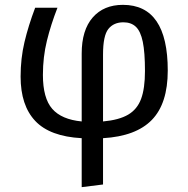

<svg xmlns="http://www.w3.org/2000/svg" viewBox="-20 -559 774 792"><path d="M405 11V202L317 213V11Q186 4 125.5 -60Q65 -124 65 -243Q65 -318 81 -385.5Q97 -453 125 -527H217Q190 -458 173.5 -391Q157 -324 157 -250Q157 -154 195.5 -110Q234 -66 317 -58V-338Q317 -435 362.5 -487Q408 -539 487 -539Q672 -539 672 -268Q672 -132 606.5 -64.5Q541 3 405 11ZM578 -266Q578 -343 569 -386.5Q560 -430 540.5 -448.5Q521 -467 489 -467Q449 -467 427 -439.5Q405 -412 405 -334V-58Q471 -64 508.5 -86Q546 -108 562 -151Q578 -194 578 -266Z"/></svg>

Font: Fira Sans
Style: Regular
Weight: 400
Designer: bBox Type GmbH & Carrois Corporate GbR & Edenspiekermann AG
Foundry: bBox Type GmbH & Carrois Corporate GbR & Edenspiekermann AG
Version: Version 4.301